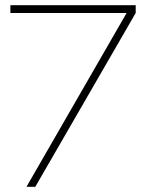

<svg xmlns="http://www.w3.org/2000/svg" viewBox="-20 -720 563 740"><path d="M82 0 468 -670H20V-700H503V-670L116 0Z"/></svg>

Font: Urbanist Thin
Style: Regular
Weight: 100
Designer: Corey Hu
Foundry: Corey Hu
Version: Version 1.330; ttfautohint (v1.8.4.7-5d5b)